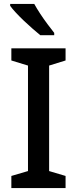

<svg xmlns="http://www.w3.org/2000/svg" viewBox="-20 -961 394 981"><path d="M315 0H38V-62L123 -87V-626L38 -652V-714H315V-652L231 -626V-87L315 -62ZM155 -941Q167 -919 185 -891.5Q203 -864 222.5 -838Q242 -812 257 -793V-781H186Q169 -795 146.5 -814.5Q124 -834 101.5 -855.5Q79 -877 60.5 -897Q42 -917 32 -931V-941Z"/></svg>

Font: Noto Sans Devanagari Medium
Style: Regular
Weight: 500
Version: Version 2.003